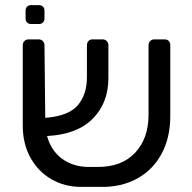

<svg xmlns="http://www.w3.org/2000/svg" viewBox="-20 -725 750 751"><path d="M69 0ZM646 -548V-270Q646 -186 611.5 -122.5Q577 -59 514.5 -25.5Q452 8 371 6H297Q233 6 181 -24Q129 -54 99 -108.5Q69 -163 69 -234V-548Q69 -558 75.5 -564.5Q82 -571 92 -571H131Q141 -571 147.5 -564.5Q154 -558 154 -548L157 -264Q248 -271 284 -313Q320 -355 320 -423V-548Q320 -558 326 -564.5Q332 -571 342 -571H381Q391 -571 397.5 -564.5Q404 -558 404 -548V-419Q404 -323 343 -261Q282 -199 164 -193Q180 -135 223.5 -103.5Q267 -72 328 -72H360Q455 -71 508 -127Q561 -183 561 -276V-548Q561 -558 567.5 -564.5Q574 -571 584 -571H623Q634 -571 640 -565Q646 -559 646 -548ZM80 -653V-683Q80 -693 86 -699Q92 -705 102 -705H132Q142 -705 148 -699Q154 -693 154 -683V-653Q154 -643 148 -637Q142 -631 132 -631H102Q92 -631 86 -637Q80 -643 80 -653Z"/></svg>

Font: Hezaedrus
Style: Regular
Weight: 400
Designer: Hubert & Fischer
Foundry: Hubert & Fischer
Version: Version 1.10;September 3, 2019;FontCreator 11.5.0.2425 64-bi